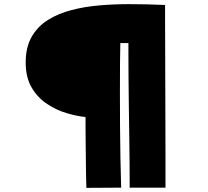

<svg xmlns="http://www.w3.org/2000/svg" viewBox="-20 -835 1004 927"><path d="M397 72Q396 48 395.5 11Q395 -26 394.5 -69Q394 -112 393.5 -152.5Q393 -193 393 -224V-270Q352 -274 302.5 -288.5Q253 -303 207.5 -333Q162 -363 133 -412Q104 -461 104 -533Q104 -607 133 -657.5Q162 -708 212 -739Q262 -770 325.5 -786.5Q389 -803 460 -809Q531 -815 601 -815Q646 -815 689.5 -814Q733 -813 777 -811V-731Q777 -675 777.5 -598.5Q778 -522 778 -433.5Q778 -345 778.5 -254Q779 -163 779 -80V71H606V33Q606 -1 605.5 -57.5Q605 -114 604 -183.5Q603 -253 602 -325.5Q601 -398 600.5 -465.5Q600 -533 600 -584V-627H561Q560 -599 559.5 -535Q559 -471 559 -388Q559 -313 559.5 -230Q560 -147 561.5 -69Q563 9 565 71Z"/></svg>

Font: Mochiy Pop One
Style: Regular
Weight: 400
Designer: FONTDASU
Foundry: FONTDASU / Google Inc. / Adobe
Version: Version 2.000